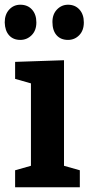

<svg xmlns="http://www.w3.org/2000/svg" viewBox="-35 -793 375 813"><path d="M51 -624Q21 -624 3.5 -643.5Q-14 -663 -15 -698Q-15 -732 4 -752.5Q23 -773 51 -773Q82 -773 100.5 -752.5Q119 -732 119 -698Q119 -664 99 -644Q79 -624 51 -624ZM187 -700Q187 -733 206.5 -753Q226 -773 253 -773Q283 -773 301.5 -752.5Q320 -732 320 -698Q320 -664 300.5 -644Q281 -624 253 -624Q222 -624 204.5 -644Q187 -664 187 -700ZM29 -531 236 -538V-91L303 -72V0H29V-72L96 -91V-440L29 -459Z"/></svg>

Font: Bitter Pro
Style: Bold
Weight: 700
Designer: Sol Matas, and Bitter project Authors
Foundry: Sol Matas
Version: Version 1.010